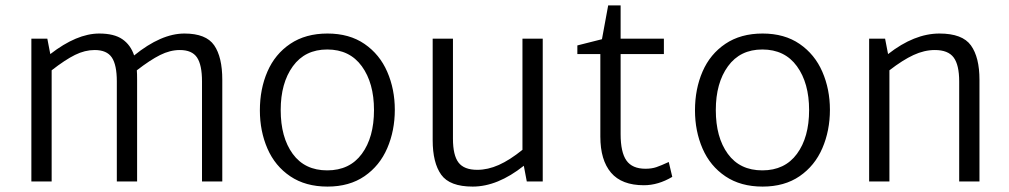

<svg xmlns="http://www.w3.org/2000/svg" viewBox="-20 -671 3733 710"><path d="M802 -376V0H727V-370Q727 -431 708.5 -458.5Q690 -486 645 -486Q609 -486 572 -467.5Q535 -449 486 -411Q487 -400 487 -376V0H412V-370Q412 -431 393.5 -458.5Q375 -486 330 -486Q294 -486 257.5 -468Q221 -450 171 -411V0H96V-528H155L166 -471Q264 -547 347 -547Q402 -547 432.5 -526Q463 -505 476 -466Q576 -547 662 -547Q742 -547 772 -503.5Q802 -460 802 -376Z M941 -263Q941 -342 969 -406.5Q997 -471 1053.5 -509Q1110 -547 1191 -547Q1272 -547 1328 -508.5Q1384 -470 1412 -405.5Q1440 -341 1440 -265Q1440 -188 1412 -123Q1384 -58 1328 -19.5Q1272 19 1191 19Q1110 19 1053.5 -19Q997 -57 969 -121.5Q941 -186 941 -263ZM1363 -264Q1363 -364 1318 -426Q1273 -488 1190 -488Q1108 -488 1063 -426Q1018 -364 1018 -264Q1018 -163 1062.5 -102Q1107 -41 1190 -41Q1273 -41 1318 -102Q1363 -163 1363 -264Z M1987 -528V0H1928L1917 -58Q1820 19 1728 19Q1643 19 1611.5 -25Q1580 -69 1580 -153V-528H1655V-158Q1655 -97 1675.5 -70Q1696 -43 1745 -43Q1784 -43 1824.5 -61Q1865 -79 1912 -117V-528Z M2466 -17Q2414 14 2361 14Q2279 14 2239.5 -32.5Q2200 -79 2200 -166V-471H2115V-503L2206 -526L2229 -651H2275V-528H2435V-471H2275V-175Q2275 -108 2296.5 -77.5Q2318 -47 2367 -47Q2390 -47 2407.5 -53Q2425 -59 2453 -72Z M2550 -263Q2550 -342 2578 -406.5Q2606 -471 2662.5 -509Q2719 -547 2800 -547Q2881 -547 2937 -508.5Q2993 -470 3021 -405.5Q3049 -341 3049 -265Q3049 -188 3021 -123Q2993 -58 2937 -19.5Q2881 19 2800 19Q2719 19 2662.5 -19Q2606 -57 2578 -121.5Q2550 -186 2550 -263ZM2972 -264Q2972 -364 2927 -426Q2882 -488 2799 -488Q2717 -488 2672 -426Q2627 -364 2627 -264Q2627 -163 2671.5 -102Q2716 -41 2799 -41Q2882 -41 2927 -102Q2972 -163 2972 -264Z M3602 -376V0H3527V-370Q3527 -431 3506.5 -458.5Q3486 -486 3437 -486Q3398 -486 3358 -467.5Q3318 -449 3269 -411V0H3194V-528H3253L3264 -471Q3361 -547 3454 -547Q3539 -547 3570.5 -503Q3602 -459 3602 -376Z"/></svg>

Font: Martel Sans Light
Style: Regular
Weight: 300
Designer: Dan Reynolds and Mathieu Réguer
Foundry: Dan Reynolds and Mathieu Réguer
Version: Version 1.002; ttfautohint (v1.1) -l 5 -r 5 -G 72 -x 0 -D la